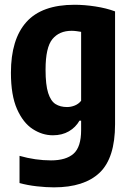

<svg xmlns="http://www.w3.org/2000/svg" viewBox="-20 -576 564 826"><path d="M212 230Q178.5 230 138.5 225.5Q98.5 221 64 211.5V94.5Q132.5 114 199.5 114Q264 114 296.5 85.2Q329 56.5 329 -16.5V-57H322Q305.5 -28 276.2 -11Q247 6 207.5 6Q162 6 120.8 -20.8Q79.5 -47.5 53.2 -106.8Q27 -166 27 -263Q27 -407 93.5 -481.2Q160 -555.5 300.5 -555.5Q343.5 -555.5 390.5 -548.2Q437.5 -541 475 -527V-41.5Q475 103.5 408.8 166.8Q342.5 230 212 230ZM268.5 -115.5Q285.5 -115.5 302 -122.2Q318.5 -129 329 -142.5V-439Q320.5 -440.5 309.2 -442Q298 -443.5 288 -443.5Q235 -443.5 205.5 -407.8Q176 -372 176 -276.5Q176 -211 187.2 -176Q198.5 -141 219 -128.2Q239.5 -115.5 268.5 -115.5Z"/></svg>

Font: Encode Sans Condensed Condensed
Style: Bold
Weight: 700
Width: 3
Designer: Multiple Designers
Foundry: Impallari Type
Version: Version 3.000; ttfautohint (v1.8.3) -l 8 -r 50 -G 200 -x 14 